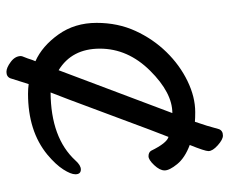

<svg xmlns="http://www.w3.org/2000/svg" viewBox="-78 -544 712 596"><g transform="rotate(90 278.0 -246.0)"><path d="M198 -72 331 -425Q268 -425 199.5 -356Q131 -287 131 -200Q131 -113 198 -72ZM203 90Q190 90 172 76.5Q154 63 154 45Q154 42 157.5 34Q161 26 166 10L170 0Q123 -21 87 -71.5Q51 -122 51 -190Q51 -256 76 -310.5Q101 -365 141.5 -406.5Q182 -448 231.5 -472Q281 -496 328 -496Q346 -496 358 -495Q371 -532 381 -570Q386 -582 401 -582Q413 -582 431 -566Q449 -550 449 -537Q449 -526 430 -479Q470 -464 489.5 -440Q509 -416 509 -401Q509 -386 492.5 -368.5Q476 -351 465 -351Q453 -351 448 -359Q424 -408 405 -413Q395 -389 336 -230Q277 -71 267 -47Q408 -48 478 -124Q493 -141 506 -141Q521 -141 521 -124Q521 -110 506 -86.5Q491 -63 460 -37Q387 23 271 23Q255 23 241 21L223 78Q218 90 203 90Z"/></g></svg>

Font: LXGW WenKai Lite
Style: Bold
Weight: 700
Designer: LXGW / Fontworks Inc.
Foundry: LXGW / Fontworks Inc.
Version: Version 1.330;April 28, 2024